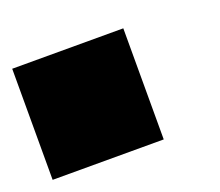

<svg xmlns="http://www.w3.org/2000/svg" viewBox="-58 -128 466 406"><g transform="rotate(-20 175.0 75.0)"><path d="M0 200H250V-50H0Z"/></g></svg>

Font: Kubos
Style: Regular
Weight: 400
Version: Version 001.000